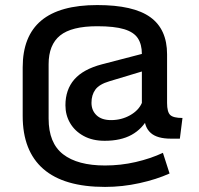

<svg xmlns="http://www.w3.org/2000/svg" viewBox="-20 -569 777 748"><path d="M389.2 159.2Q229 159.2 148.7 89.1Q68.4 19 68.4 -117.2V-306.6Q68.4 -428.2 140.6 -488.8Q212.9 -549.3 358.9 -549.3Q500 -549.3 565.4 -502.2Q630.9 -455.1 630.9 -357.4V-168Q630.9 -132.8 643.1 -121.1Q655.3 -109.4 690.9 -109.4L680.7 -28.8H646Q592.3 -28.8 567.4 -51Q542.5 -73.2 542.5 -113.8L558.1 -111.8Q534.7 -66.9 492.7 -43.7Q450.7 -20.5 387.7 -20.5Q340.3 -20.5 305.9 -39.3Q271.5 -58.1 253.2 -89.4Q234.9 -120.6 234.9 -158.7Q234.9 -219.7 269.5 -259.5Q304.2 -299.3 377 -318.4L532.7 -358.9Q532.7 -396 517.1 -419.9Q501.5 -443.8 463.6 -455.3Q425.8 -466.8 358.9 -466.8Q258.8 -466.8 214.1 -430.7Q169.4 -394.5 169.4 -318.8V-106.9Q169.4 -11.7 225.8 32Q282.2 75.7 389.2 75.7Q450.2 75.7 508.5 62.3Q566.9 48.8 614.7 26.4L640.6 106.9Q589.8 129.9 523.4 144.5Q457 159.2 389.2 159.2ZM412.6 -101.1Q453.1 -101.1 486.6 -119.9Q520 -138.7 532.7 -168V-290.5L406.2 -252.4Q366.7 -240.7 351.6 -220Q336.4 -199.2 336.4 -168.5Q336.4 -138.7 356.2 -119.9Q376 -101.1 412.6 -101.1Z"/></svg>

Font: Monda Medium
Style: Regular
Weight: 500
Designer: Vernon Adams
Foundry: Vernon Adams
Version: Version 2.200